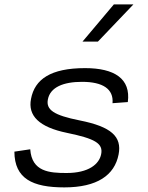

<svg xmlns="http://www.w3.org/2000/svg" viewBox="-20 -822 660 854"><path d="M358.5 -519C205.5 -519 134.5 -469.5 118 -382.5C103 -307 154 -256.5 278 -231C401.5 -205.5 439.5 -184.5 430 -136.5C421.5 -92 374.5 -52.5 276 -52.5C200 -52.5 121.5 -58 114.5 -158L44 -147.5C44.5 -27 125 11.5 266 11.5C412 11.5 489.5 -42.5 507.5 -135C523 -214.5 475 -258.5 334 -286.5C219 -309.5 184 -333.5 193 -380C203.5 -434 261.5 -458 345 -458C437.5 -458 486 -426 480.5 -363L548.5 -368C562.5 -472 489 -519 358.5 -519ZM347 -637 486.5 -802.5H573.5L415.5 -637Z"/></svg>

Font: Monaspace Neon Light
Style: Italic
Weight: 300
Italic angle: -11°
Designer: Riley Cran & the Lettermatic Team
Foundry: Lettermatic
Version: Version 1.200 (Monaspace Neon)